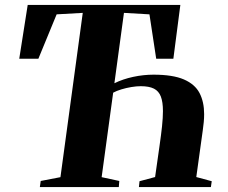

<svg xmlns="http://www.w3.org/2000/svg" viewBox="-20 -763 928 783"><path d="M142.5 0 146 -25 226.5 -40.5 317.5 -710.5 211 -704.5 136.5 -523.5H58.5L93 -743H715.5L687 -523.5H617L589.5 -704.5L485.5 -710.5L446.5 -423.5Q481 -440.5 523 -449.5Q565 -458.5 606 -458.5Q685 -458.5 730 -439Q775 -419.5 793.8 -383.5Q812.5 -347.5 812.5 -297.5Q812.5 -282 811 -265.5Q809.5 -249 807 -232L780.5 -41L843.5 -24L840 0H546.5L549 -24L612.5 -41L630.5 -167.5Q637 -212.5 640.8 -248Q644.5 -283.5 644.5 -310Q644.5 -347 636 -369.2Q627.5 -391.5 607.8 -401.5Q588 -411.5 554 -411.5Q536.5 -411.5 515.5 -408Q494.5 -404.5 474.8 -398.5Q455 -392.5 441.5 -385L394.5 -40.5L466.5 -25L464.5 0Z"/></svg>

Font: Merriweather 120pt ExtraBold
Style: Italic
Weight: 800
Italic angle: -7.8°
Version: Version 2.101